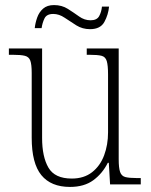

<svg xmlns="http://www.w3.org/2000/svg" viewBox="-20 -727 595 757"><path d="M256 10Q181 10 143 -36.5Q105 -83 105 -184V-439Q105 -473 99.5 -488Q94 -503 78 -507Q62 -511 30 -511H15V-536H146V-183Q146 -109 171 -66Q196 -23 263 -23Q311 -23 343 -48Q375 -73 390.5 -114.5Q406 -156 406 -205V-433Q406 -469 401 -486Q396 -503 380.5 -507Q365 -511 332 -511H322V-536H448V-99Q448 -65 453.5 -49Q459 -33 474 -29Q489 -25 518 -25H535V0H414L409 -85H405Q384 -43 348 -16.5Q312 10 256 10ZM335 -612Q305 -612 281 -627Q257 -642 235 -657Q213 -672 190 -672Q164 -672 155.5 -654.5Q147 -637 144 -616H117Q119 -636 126.5 -657.5Q134 -679 150 -693Q166 -707 193 -707Q224 -707 247.5 -692Q271 -677 292 -662Q313 -647 337 -647Q362 -647 371 -663.5Q380 -680 382 -701H410Q407 -669 391.5 -640.5Q376 -612 335 -612Z"/></svg>

Font: Noto Serif SemiCondensed ExtraLight
Style: Regular
Weight: 200
Width: 4
Designer: Monotype Design Team
Foundry: Monotype Imaging Inc.
Version: Version 2.014